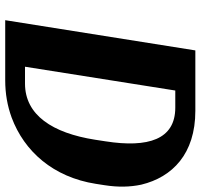

<svg xmlns="http://www.w3.org/2000/svg" viewBox="-36 -714 751 718"><g transform="rotate(90 339.0 -355.5)"><path d="M56 0H281C330 0 376 -8 420 -24C546 -71 643 -179 668 -339L673 -371C681 -422 680 -467 671 -509C643 -625 556 -711 395 -711H169ZM230 -74 319 -636H383C502 -636 534 -535 509 -375L503 -336C478 -177 411 -74 293 -74Z"/></g></svg>

Font: Aerodynamic
Style: BdObl
Weight: 500
Designer: Google
Version: Version 2.000980; 2014